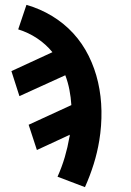

<svg xmlns="http://www.w3.org/2000/svg" viewBox="-20 -548 540 791"><path d="M330 223 217 180Q235 140 247 99Q259 58 266 17Q266 16 266.5 15.5Q267 15 267 14Q267 12 267 10.5Q267 9 268 7L132 70L98 -34L274 -115Q272 -147 266 -178Q260 -209 249 -238L60 -152L27 -255L196 -333Q169 -366 133 -390Q97 -414 55 -427L89 -528Q145 -512 194.5 -482Q244 -452 282 -410.5Q320 -369 345.5 -317.5Q371 -266 384 -209Q397 -152 398 -91Q399 -30 389 31Q381 80 366 128Q351 176 330 223Z"/></svg>

Font: Iosevka SS04 Extrabold
Style: Italic
Weight: 800
Italic angle: -9°
Monospace: yes
Designer: Belleve Invis
Foundry: Belleve Invis
Version: Version 19.0.0; ttfautohint (v1.8.4)